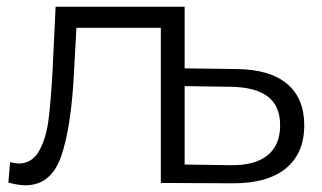

<svg xmlns="http://www.w3.org/2000/svg" viewBox="-20 -546 962 573"><path d="M531 -526V0H460V-463H208L201 -333Q193 -169 163 -81Q133 7 56 7Q35 7 5 -1L10 -62Q28 -58 35 -58Q76 -58 97 -96Q118 -134 125 -190Q132 -246 137 -338L146 -526ZM888 -172Q888 -88 832.5 -43Q777 2 672 1L460 0V-526H531V-342L686 -340Q785 -339 836.5 -296Q888 -253 888 -172ZM816 -172Q816 -230 779 -258Q742 -286 668 -287L531 -289V-55L668 -53Q741 -52 778.5 -82.5Q816 -113 816 -172Z"/></svg>

Font: APTA Sans Regular
Style: Regular
Weight: 400
Version: Version 7.200